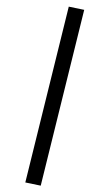

<svg xmlns="http://www.w3.org/2000/svg" viewBox="-56 -749 517 889"><g transform="rotate(-5 202.0 -304.0)"><path d="M298.3 -711.4 368.2 -690.4 96.7 103 26.9 82Z"/></g></svg>

Font: Vazir FD-WOL-UI
Style: Regular-FD-WOL-UI
Weight: 400
Designer: Saber Rastikerdar
Foundry: Saber Rastikerdar
Version: Version 30.1.0